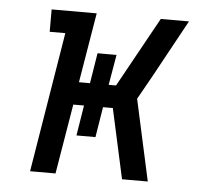

<svg xmlns="http://www.w3.org/2000/svg" viewBox="-44 -577 687 624"><g transform="rotate(5 300.0 -265.0)"><path d="M76 0 151 -457H100V-530H247L209 -302H245L261 -401H323L306 -302H330L456 -530H548L443 -338L402 -265L460 0H376L326 -228H294L278 -129H216L232 -228H197L159 0Z"/></g></svg>

Font: Iosevka Slab Extended
Style: Italic
Weight: 400
Width: 7
Italic angle: -9°
Monospace: yes
Designer: Belleve Invis
Foundry: Belleve Invis
Version: Version 11.1.0; ttfautohint (v1.8.3)